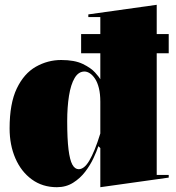

<svg xmlns="http://www.w3.org/2000/svg" viewBox="-20 -765 733 800"><path d="M318 -623H683V-543H318ZM633 -745V-36H683V-25L398 15V-148L390 -156Q383 -135 369.5 -106Q356 -77 335 -49.5Q314 -22 284.5 -3.5Q255 15 217 15Q157 15 112.5 -17.5Q68 -50 44 -105.5Q20 -161 20 -230Q20 -334 50 -396.5Q80 -459 129.5 -487Q179 -515 235 -515Q291 -515 325 -498.5Q359 -482 376 -463Q393 -444 398 -435V-694H348V-705ZM332 -467Q307 -467 291 -440Q275 -413 267.5 -366Q260 -319 260 -260Q260 -186 265.5 -142Q271 -98 281.5 -79Q292 -60 308 -60Q319 -60 330 -68.5Q341 -77 352 -95.5Q363 -114 374.5 -142Q386 -170 398 -209V-341Q398 -374 392 -398Q386 -422 376 -437Q366 -452 354.5 -459.5Q343 -467 332 -467Z"/></svg>

Font: Kalnia
Style: Bold
Weight: 700
Designer: Frida Medrano
Foundry: Frida Medrano
Version: Version 1.105